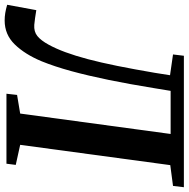

<svg xmlns="http://www.w3.org/2000/svg" viewBox="-43 -770 790 804"><g transform="rotate(90 352.0 -368.0)"><path d="M330.5 -687.5 319 -617.5Q302.5 -515.5 284.8 -428.8Q267 -342 247.8 -271.5Q228.5 -201 206.5 -147Q177.5 -77.5 136.2 -35Q95 7.5 36 7.5Q20 7.5 4.5 5Q-11 2.5 -30 -3L-7.5 -125Q11 -122 26 -119.8Q41 -117.5 54 -116.5Q82.5 -114.5 101 -129.5Q119.5 -144.5 137 -176.5Q153.5 -206.5 168.5 -247Q183.5 -287.5 197.8 -341.2Q212 -395 226 -464.2Q240 -533.5 255 -621.5L265 -685L178 -697.5L183.5 -743H734L728.5 -697.5L641.5 -686L556.5 -57.5L640.5 -39L635.5 0H342.5L347.5 -44.5L425.5 -57.5L511 -687.5Z"/></g></svg>

Font: Merriweather 28pt SemiBold
Style: Italic
Weight: 600
Italic angle: -7.8°
Version: Version 2.101